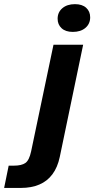

<svg xmlns="http://www.w3.org/2000/svg" viewBox="-143 -756 463 943"><path d="M-122.7 167 -100.4 57.6H-74.6Q-36.9 57.6 -18.1 44.3Q0.6 31 9.9 -12.7L119.7 -536.3H265.4L150.6 14.7Q139.7 66.1 114.4 100Q89.1 133.9 50.2 150.4Q11.3 167 -40 167ZM214.7 -599.3Q179.1 -599.3 159.6 -617.3Q140 -635.3 140 -664Q140 -695.9 163.3 -715.7Q186.6 -735.6 225.1 -735.6Q260.7 -735.6 280.3 -717.7Q299.9 -699.9 299.9 -670.9Q299.9 -639 276.6 -619.1Q253.3 -599.3 214.7 -599.3Z"/></svg>

Font: Mona Sans
Style: Italic
Weight: 200
Italic angle: -11.6951°
Designer: Deni Anggara
Foundry: GitHub
Version: Version 2.000